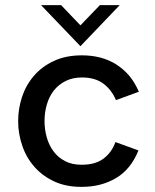

<svg xmlns="http://www.w3.org/2000/svg" viewBox="-20 -717 602 746"><path d="M299 9H294.5Q237.5 9 193 -11Q146.5 -32 115 -67.5Q83 -103 67 -149.5Q50.5 -196.5 50.5 -246.5Q50.5 -294 65.5 -340Q80.5 -386 111.5 -422Q142 -458 189 -480Q235.5 -502 298.5 -502Q335.5 -502 369 -493.5Q402 -485 430.5 -467.5Q458.5 -450 481.5 -423.5Q504 -396.5 519.5 -360.5L430.5 -328Q413.5 -368.5 381 -392.5Q349 -416 298.5 -416Q262 -416 234.5 -402Q207 -388 189 -365Q171 -342 162 -311Q153 -280.5 153 -246.5Q153 -214.5 161.5 -184Q170 -153 188 -129Q205.5 -105 233 -91Q259.5 -77 295.5 -77H299Q351 -77 382.5 -101Q414 -124.5 428.5 -165L518 -132.5Q488 -59 431.5 -25.5Q373.5 9 299 9ZM292.5 -537.5 139.5 -697H217.5L292.5 -618.5L368 -697H445Z"/></svg>

Font: Acari Sans Neue SemiBold
Style: Regular
Weight: 600
Designer: Alfredo Marco Pradil (font), Cristiano Sobral (main changes)
Foundry: Hanken Design Co. (font), Cristiano Sobral (main changes)
Version: Version 2.459;March 19, 2022;FontCreator 14.0.0.2808 64-bit;